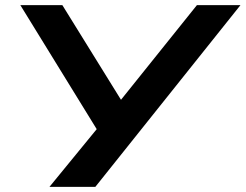

<svg xmlns="http://www.w3.org/2000/svg" viewBox="-20 -725 953 745"><path d="M172 0 366 -237 373 -195 59 -705H222L463 -316H432L744 -705H913L350 0Z"/></svg>

Font: Nunito Sans 10pt Expanded
Style: Bold Italic
Weight: 700
Width: 7
Italic angle: -9°
Designer: Vernon Adams
Foundry: Vernon Adams
Version: Version 3.101;gftools[0.9.27]